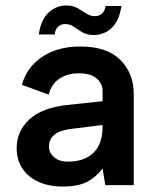

<svg xmlns="http://www.w3.org/2000/svg" viewBox="-20 -677 567 702"><path d="M122 -551Q129 -604 157 -630.5Q185 -657 223 -657Q247 -657 264 -647Q281 -637 295.5 -627.5Q310 -618 327 -618Q342 -618 352.5 -627Q363 -636 366 -655H424Q416 -601 388.5 -575Q361 -549 322 -549Q298 -549 281 -559Q264 -569 250 -579Q236 -589 218 -589Q203 -589 192.5 -579.5Q182 -570 180 -551ZM365 0 355 -61Q331 -29 298 -12Q265 5 210 5Q158 5 120 -12.5Q82 -30 61.5 -61.5Q41 -93 41 -135Q41 -198 87.5 -240.5Q134 -283 224 -293L355 -307V-346Q355 -370 334 -389.5Q313 -409 267 -409Q227 -409 197.5 -389.5Q168 -370 158 -331L60 -367Q79 -433 135.5 -470Q192 -507 273 -507Q371 -507 420 -458Q469 -409 469 -333V0ZM355 -220 235 -205Q197 -200 178 -183.5Q159 -167 159 -142Q159 -119 177.5 -102.5Q196 -86 228 -86Q269 -86 297.5 -101Q326 -116 340.5 -144Q355 -172 355 -213Z"/></svg>

Font: Albert Sans SemiBold
Style: Regular
Weight: 600
Designer: Andreas Rasmussen
Foundry: a.Foundry
Version: Version 1.025